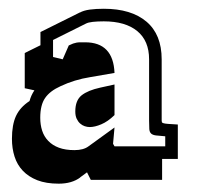

<svg xmlns="http://www.w3.org/2000/svg" viewBox="-20 -724 478 447"><path d="M394 -354H357.4V-305.2H191.4L182.6 -322.8L166.5 -311H167Q147.5 -296.4 116.7 -296.4Q87.4 -296.4 66.9 -304.4Q46.4 -312.5 33.2 -326.4Q20 -340.3 13.9 -359.4Q7.8 -378.4 7.8 -400.9Q7.8 -433.6 17.3 -454.1Q26.9 -474.6 48.8 -488.8Q52.2 -502 60.1 -513.7L37.6 -518.6V-600.6L74.2 -618.7V-649.4L166.5 -695.3L166 -694.8Q174.8 -699.7 189.2 -701.7Q203.6 -703.6 221.7 -703.6Q285.6 -703.6 321 -673.6Q356.4 -643.6 356.4 -585.9V-443.4Q356.4 -440.9 356.9 -439.5Q357.4 -438 361.1 -437Q364.7 -436 372.3 -435.5Q379.9 -435.1 394 -434.1ZM246.6 -456.1Q231 -440.9 215.8 -434.6Q200.7 -428.2 189 -428.2Q183.1 -428.2 177.2 -430.2Q171.4 -432.1 166.5 -436.5Q161.6 -440.9 158.4 -447.8Q155.3 -454.6 155.3 -464.4Q155.3 -490.2 169.9 -502Q184.6 -513.7 213.4 -520L246.6 -527.3ZM364.7 -406.7Q350.6 -407.7 343 -408.7Q335.4 -409.7 331.8 -413.1Q328.1 -416.5 327.6 -423.6Q327.1 -430.7 327.1 -443.4V-585.9Q327.1 -628.9 299.6 -651.6Q272 -674.3 221.7 -674.3Q207 -674.3 196 -673.1Q185.1 -671.9 179.7 -668.9L103.5 -630.9V-591.3L126 -585.9L140.1 -618.2Q146 -621.1 150.1 -622.6Q154.3 -624 158.4 -624.8Q162.6 -625.5 167 -625.5Q171.4 -625.5 178.2 -625.5Q243.7 -625.5 246.6 -554.2L189.9 -544.4Q153.3 -538.6 121.1 -523.4Q96.2 -512.2 85 -495.8Q73.7 -479.5 73.7 -449.7Q73.7 -433.6 78.1 -419.9Q82.5 -406.2 92.3 -396Q102.1 -385.7 117.2 -380.1Q132.3 -374.5 153.3 -374.5Q174.3 -374.5 186 -383.3L246.6 -427.2L243.2 -389.2L246.6 -383.3H304.2H364.7Z"/></svg>

Font: XB Kayhan Sayeh
Style: Regular
Weight: 700
Designer: Behnam
Foundry: Irmug
Version: Version 7.300 2009